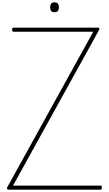

<svg xmlns="http://www.w3.org/2000/svg" viewBox="-20 -1633 938 1653"><path d="M53 0Q47 0 43.5 -3Q40 -6 40 -10.5Q40 -15 42 -20L783 -1360H95Q91 -1360 87.5 -1364Q84 -1368 84 -1377Q84 -1387 87.5 -1391Q91 -1395 95 -1395H822Q833 -1395 835 -1389Q837 -1383 833 -1375L92 -35H846Q851 -35 854 -31.5Q857 -28 857 -19Q857 -9 854 -4.5Q851 0 846 0ZM449 -1528Q430 -1528 421 -1538Q412 -1548 412 -1570Q412 -1592 421.5 -1602.5Q431 -1613 449 -1613Q468 -1613 477.5 -1602.5Q487 -1592 487 -1570Q487 -1548 477.5 -1538Q468 -1528 449 -1528Z"/></svg>

Font: Playwrite BE WAL Thin
Style: Regular
Weight: 250
Version: Version 1.002